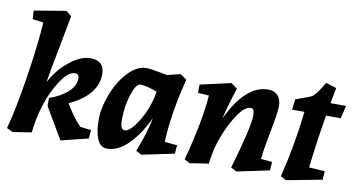

<svg xmlns="http://www.w3.org/2000/svg" viewBox="-76 -964 2191 1176"><g transform="rotate(10 1019.5 -376.0)"><path d="M446 -510Q534 -510 534 -426Q534 -295 362 -215Q410 -133 458 -85L526 -77L522 -24L352 18L238 -177V-226Q312 -252 353.5 -291Q395 -330 395 -375Q395 -403 369 -403Q318 -403 258 -294Q189 -167 171 0L55 18L17 0Q48 -110 80.5 -313.5Q113 -517 124 -675L56 -684L53 -737L251 -770L285 -742Q274 -680 245.5 -533.5Q217 -387 206 -319Q250 -401 318.5 -455.5Q387 -510 446 -510Z M641 18Q601 18 581 -27Q561 -72 561 -147Q561 -222 594.5 -309Q628 -396 682.5 -453Q737 -510 793 -510Q819 -510 868 -500.5Q917 -491 926 -490L1007 -510L1047 -482Q991 -264 983 -84L1061 -77L1057 -24L856 18L821 0Q874 -137 886 -215Q838 -111 774 -46.5Q710 18 641 18ZM728 -111Q763 -111 813.5 -193.5Q864 -276 881 -378Q815 -404 776 -404Q749 -404 725 -331Q701 -258 701 -172Q701 -111 728 -111Z M1553 -510Q1591 -510 1612.5 -486.5Q1634 -463 1634 -421.5Q1634 -380 1610.5 -260.5Q1587 -141 1582 -84L1652 -77L1648 -24L1447 18L1411 0Q1489 -264 1489 -337Q1489 -381 1467 -381Q1418 -381 1358 -270Q1298 -159 1279 -47Q1278 -41 1272 0L1156 18L1122 0Q1189 -251 1200 -411L1132 -415V-467L1323 -510L1362 -482Q1325 -371 1306 -286Q1411 -510 1553 -510Z M2019 -414H1928Q1900 -248 1881 -84L1980 -77L1976 -24L1754 18L1720 0Q1770 -199 1794 -414H1717L1725 -479Q1734 -483 1758 -492Q1813 -510 1826 -519Q1845 -531 1882 -592L1894 -612L1960 -591L1942 -494H2039Z"/></g></svg>

Font: Andada
Style: Bold Italic
Weight: 700
Italic angle: -8.29999°
Designer: Carolina Giovagnoli
Foundry: Carolina Giovagnoli
Version: Version 1.003